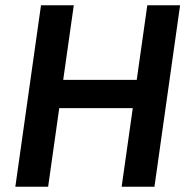

<svg xmlns="http://www.w3.org/2000/svg" viewBox="-20 -706 732 726"><path d="M38 0 135 -686H259L219 -404H497L537 -686H661L564 0H440L482 -297H204L162 0Z"/></svg>

Font: Chivo Medium
Style: Italic
Weight: 500
Italic angle: -8.05°
Designer: Hector Gatti
Foundry: Omnibus-Type
Version: Version 2.002